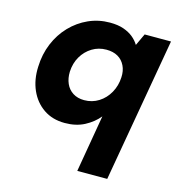

<svg xmlns="http://www.w3.org/2000/svg" viewBox="-108 -611 876 929"><g transform="rotate(15 330.0 -147.0)"><path d="M362 220 411 -66Q383 -32 341 -10Q299 12 243 12Q181 12 136.5 -18.5Q92 -49 69 -101Q46 -153 49 -218Q51 -281 73.5 -335Q96 -389 134.5 -429Q173 -469 223 -491.5Q273 -514 330 -514Q370 -514 398.5 -504Q427 -494 446.5 -478Q466 -462 478 -442L506 -502H638L512 220ZM305 -119Q345 -119 377.5 -139.5Q410 -160 429.5 -195Q449 -230 451 -272Q453 -305 440.5 -330.5Q428 -356 404.5 -369.5Q381 -383 347 -383Q308 -383 276 -363.5Q244 -344 224.5 -310.5Q205 -277 203 -234Q202 -201 213.5 -175Q225 -149 248.5 -134Q272 -119 305 -119Z"/></g></svg>

Font: DM Sans 16pt Black
Style: Italic
Weight: 900
Italic angle: -10°
Version: Version 4.004;gftools[0.9.30]